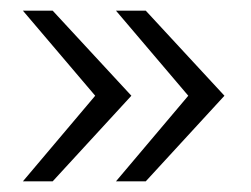

<svg xmlns="http://www.w3.org/2000/svg" viewBox="-20 -417 472 361"><path d="M198 -76 334 -237 198 -397H254L402 -237L254 -76ZM23 -76 159 -237 23 -397H79L227 -237L79 -76Z"/></svg>

Font: Mukta ExtraLight
Style: Regular
Weight: 275
Designer: Girish Dalvi and Yashodeep Gholap
Foundry: Ek Type
Version: Version 2.538;PS 1.002;hotconv 16.6.51;makeotf.lib2.5.65220;